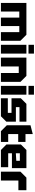

<svg xmlns="http://www.w3.org/2000/svg" viewBox="1706 -2472 766 4218"><g transform="rotate(90 2089.0 -363.0)"><path d="M44 -560H744L876 -428V0H686V-404H553V0H367V-404H234V0H44Z M964 0V-560H1158V0ZM964 -606V-726H1158V-606Z M1246 0V-560H1648L1778 -430V0H1584V-392H1440V0Z M1866 0V-560H2060V0ZM1866 -606V-726H2060V-606Z M2139 0V-152H2459V-233H2139V-438L2261 -560H2653V-408H2333V-329H2653V-119L2534 0Z M2732 -650 2926 -700V-540H3098V-380H2926V-160H3098V0H2862L2732 -130Z M3153 -122V-438L3275 -560H3673V-242H3347V-160H3653V0H3275ZM3347 -328 3512 -338V-416H3347Z M3752 0V-430L3882 -560H4158V-384H3946V0Z"/></g></svg>

Font: Tektur ExtraBold
Style: Regular
Weight: 800
Designer: Adam Jagosz
Foundry: Adam Jagosz
Version: Version 1.005;gftools[0.9.30]